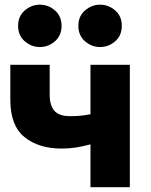

<svg xmlns="http://www.w3.org/2000/svg" viewBox="-20 -780 630 800"><path d="M357 0V-178.5Q324 -169.5 295.2 -165.2Q266.5 -161 237 -161Q140.5 -161 81.8 -209Q23 -257 23 -364V-510H187V-386Q187 -341.5 206.2 -318.8Q225.5 -296 271.5 -296Q299.5 -296 319.2 -298.2Q339 -300.5 357 -304V-510H521V0ZM146 -584Q111 -584 83.2 -608Q55.5 -632 55.5 -672.5Q55.5 -712.5 83.2 -736.5Q111 -760.5 146 -760.5Q181.5 -760.5 209 -736.5Q236.5 -712.5 236.5 -672.5Q236.5 -632 209 -608Q181.5 -584 146 -584ZM397 -584Q362 -584 334.2 -608Q306.5 -632 306.5 -672.5Q306.5 -712.5 334.2 -736.5Q362 -760.5 397 -760.5Q432.5 -760.5 460 -736.5Q487.5 -712.5 487.5 -672.5Q487.5 -632 460 -608Q432.5 -584 397 -584Z"/></svg>

Font: Geologica
Style: Bold
Weight: 700
Designer: Sindre Bremnes, Frode Helland
Foundry: Monokrom Skriftforlag AS
Version: Version 1.010; ttfautohint (v1.8.4.7-5d5b);gftools[0.9.28]